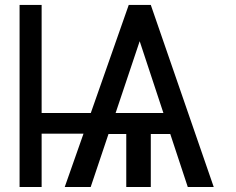

<svg xmlns="http://www.w3.org/2000/svg" viewBox="-20 -747 943 767"><path d="M833.8 0H730.1L660.2 -211.6H582.4V0H484.4V-211.6H413.4L342.3 0H238.6L313.6 -213.1H146.3V0H58.2V-727.3H146.3V-295.5H342.7L494.3 -727.3H582.4ZM632.8 -295.5 538 -582.4 441.8 -295.5Z"/></svg>

Font: Linik Sans
Style: Regular
Weight: 400
Designer: Rasmus Andersson (font), Marc Monis (original base), Kil Hyung-jin (Pretendard portions), Cristiano Sobral (main changes
Foundry: rsms
Version: Version 3.018;May 31, 2022;FontCreator 14.0.0.2814 64-bit; t